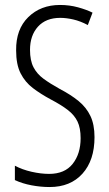

<svg xmlns="http://www.w3.org/2000/svg" viewBox="-20 -744 441 774"><path d="M361 -191Q361 -98 312.5 -44Q264 10 180 10Q144 10 107 3Q70 -4 40 -18V-76Q70 -60 107.5 -51.5Q145 -43 178 -43Q241 -43 273 -83.5Q305 -124 305 -187Q305 -228 292.5 -254Q280 -280 253.5 -300.5Q227 -321 185 -343Q144 -365 112.5 -389Q81 -413 63 -448.5Q45 -484 45 -541Q44 -626 94 -675Q144 -724 222 -724Q260 -724 294.5 -714.5Q329 -705 353 -693L334 -643Q304 -659 275.5 -665.5Q247 -672 223 -672Q165 -672 133 -636.5Q101 -601 101 -543Q101 -500 115 -473Q129 -446 155.5 -426.5Q182 -407 220 -386Q266 -362 297 -336.5Q328 -311 344.5 -276.5Q361 -242 361 -191Z"/></svg>

Font: Noto Sans Gurmukhi ExtraCondensed Light
Style: Regular
Weight: 300
Width: 2
Designer: Jelle Bosma - Monotype Design Team
Foundry: Monotype Imaging Inc.
Version: Version 2.004; ttfautohint (v1.8.4.7-5d5b)